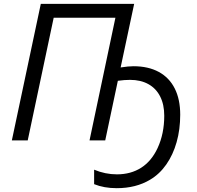

<svg xmlns="http://www.w3.org/2000/svg" viewBox="-20 -734 1031 1004"><path d="M472.2 229V153.3Q530.3 177.7 591.3 177.7Q664.1 177.7 718.3 143.1Q772.5 108.4 804.2 40Q838.9 -34.7 838.9 -128.9Q838.9 -187.5 817.4 -229.7Q795.9 -272 755.6 -294.2Q715.3 -316.4 659.7 -316.4Q631.3 -316.4 596.2 -311.5L530.3 0H448.2L583.5 -641.1H260.7L125 0H42L193.4 -713.9H681.6L610.8 -381.3Q651.4 -387.7 677.7 -387.7Q755.4 -387.7 810.3 -357.9Q865.2 -328.1 893.8 -271.2Q922.4 -214.4 922.4 -134.3Q922.4 -57.1 903.6 9.3Q884.8 75.7 849.6 126Q814.5 176.3 765.1 205.6Q691.4 250 590.3 250Q523.9 250 472.2 229Z"/></svg>

Font: Viking Open Sans
Style: Italic
Weight: 400
Italic angle: -12°
Foundry: Ascender Corporation
Version: Version 2.000